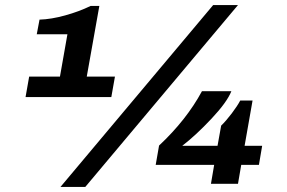

<svg xmlns="http://www.w3.org/2000/svg" viewBox="-20 -720 1123 752"><path d="M216.8 12.2 814.9 -700.2H912.1L314 12.2ZM80.1 -339.8 94.2 -419.9H214.8L244.1 -585.9H124L134.8 -643.1Q180.7 -644.5 235.4 -659.7Q290 -674.8 335 -696.8H369.1L319.8 -419.9H430.2L416 -339.8ZM806.2 0 818.8 -74.2H589.8L603 -149.9Q710.4 -250.5 771 -362.8H886.2Q869.1 -319.8 808.3 -255.1Q747.6 -190.4 693.8 -148.9H832L846.2 -228Q864.7 -245.6 887.5 -275.6Q910.2 -305.7 920.9 -326.2H969.2L938 -148.9H1006.8L994.1 -74.2H924.8L912.1 0Z"/></svg>

Font: Archivo Expanded ExtraBold
Style: Italic
Weight: 800
Width: 7
Italic angle: -10°
Designer: Hector Gatti
Foundry: Omnibus-Type
Version: Version 2.001